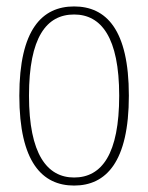

<svg xmlns="http://www.w3.org/2000/svg" viewBox="-20 -566 460 596"><path d="M210 10C309 10 380 -63 380 -269C380 -475 309 -546 210 -546C111 -546 40 -475 40 -269C40 -63 111 10 210 10ZM210 -15C126 -15 70 -88 70 -269C70 -450 124 -521 210 -521C294 -521 350 -450 350 -269C350 -88 296 -15 210 -15Z"/></svg>

Font: Noto Serif ExtraCondensed Thin
Style: Regular
Weight: 100
Width: 2
Designer: Monotype Design Team
Foundry: Monotype Imaging Inc.
Version: Version 2.013